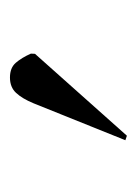

<svg xmlns="http://www.w3.org/2000/svg" viewBox="34 -126 269 376"><g transform="rotate(90 168.0 62.5)"><path d="M245.3 -52 254.1 -49 181.7 131Q172.6 153 161.4 165Q150.3 177 131.3 177Q112.3 177 102.4 165.5Q92.5 154 84.5 136L84.9 128Z"/></g></svg>

Font: Literata 72pt Medium
Style: Italic
Weight: 500
Italic angle: -2°
Designer: Latin by Veronika Burian and Jose Scaglione. Greek by Irene Vlachou. Cyrillic by Vera Evstafieva
Foundry: TypeTogether
Version: Version 3.002